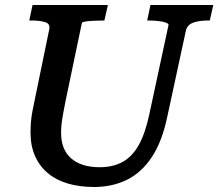

<svg xmlns="http://www.w3.org/2000/svg" viewBox="-20 -730 872 767"><path d="M243 -332Q237 -301 232.5 -277.5Q228 -254 226 -235.5Q224 -217 224 -199Q224 -166 234 -140.5Q244 -115 264 -97.5Q284 -80 312.5 -71Q341 -62 378 -62Q432 -62 470.5 -83.5Q509 -105 535 -152Q561 -199 577 -276L653 -629Q655 -635 643 -639.5Q631 -644 612.5 -646Q594 -648 577 -648H568L581 -710H832L818 -648H808Q774 -648 750.5 -639Q727 -630 722 -605L649 -267Q628 -165 586.5 -102.5Q545 -40 486.5 -11.5Q428 17 356 17Q299 17 252 3.5Q205 -10 171.5 -38Q138 -66 120 -106.5Q102 -147 102 -200Q102 -221 103.5 -241.5Q105 -262 110 -288Q115 -314 122 -347L177 -614Q181 -635 160.5 -641.5Q140 -648 108 -648H97L110 -710H411L397 -648H388Q371 -648 352.5 -647Q334 -646 321 -644Q308 -642 307 -638Z"/></svg>

Font: Roboto Serif 20pt Medium
Style: Italic
Weight: 500
Italic angle: -10°
Version: Version 1.008